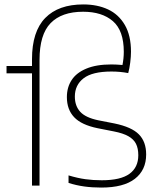

<svg xmlns="http://www.w3.org/2000/svg" viewBox="-20 -838 724 867"><path d="M640 -140.5Q640 -70 589 -30.5Q538 9 437.5 9Q396 9 360 4Q324 -1 289.5 -12V-46Q331 -33.5 365.8 -28.8Q400.5 -24 439.5 -24Q524.5 -24 564.5 -53Q604.5 -82 604.5 -137Q604.5 -168 594 -188.8Q583.5 -209.5 559.5 -223Q535.5 -236.5 494.5 -244.5L421 -259Q347.5 -274 314.8 -308.8Q282 -343.5 282 -399.5Q282 -443.5 303.5 -476.5Q325 -509.5 370 -528.2Q415 -547 483 -547Q504.5 -547 533 -544.5Q539 -574.5 539 -604Q539 -700 489.8 -742.5Q440.5 -785 355.5 -785Q258.5 -785 208.5 -733.5Q158.5 -682 158.5 -568V0H124.5V-507H9.5V-540H124.5V-571Q124.5 -695.5 184.2 -756.8Q244 -818 356 -818Q419.5 -818 467.8 -795.5Q516 -773 543.8 -725.2Q571.5 -677.5 571.5 -604.5Q571.5 -582.5 568 -555Q564.5 -527.5 559 -508Q523 -515 483 -515Q397 -515 357.5 -484.5Q318 -454 318 -402Q318 -360 342 -333.5Q366 -307 423 -295L497 -280.5Q574.5 -264.5 607.2 -231.2Q640 -198 640 -140.5Z"/></svg>

Font: Encode Sans Semi Expanded Thin
Style: Regular
Weight: 250
Width: 6
Designer: Multiple Designers
Foundry: Impallari Type
Version: Version 2.000